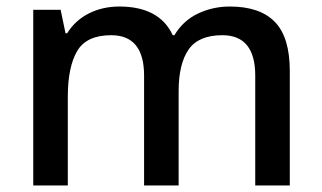

<svg xmlns="http://www.w3.org/2000/svg" viewBox="-20 -569 987 589"><path d="M685 -549Q777 -549 823 -502Q869 -455 869 -351V0H763V-337Q763 -461 662 -461Q589 -461 558.5 -417Q528 -373 528 -289V0H422V-337Q422 -461 321 -461Q245 -461 216.5 -412Q188 -363 188 -272V0H82V-539H166L181 -467H186Q211 -507 253 -528Q295 -549 346 -549Q469 -549 510 -461H515Q542 -506 587.5 -527.5Q633 -549 685 -549Z"/></svg>

Font: Noto Sans Meetei Mayek Medium
Style: Regular
Weight: 500
Designer: Monotype Design Team and Neelakash Kshetrimayum
Foundry: Monotype Imaging Inc.
Version: Version 2.002; ttfautohint (v1.8.4.7-5d5b)